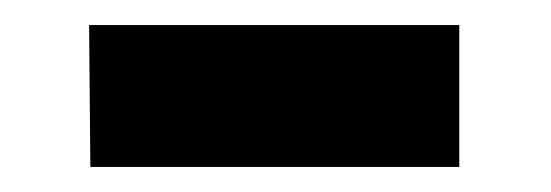

<svg xmlns="http://www.w3.org/2000/svg" viewBox="-20 -345 439 153"><path d="M52 -212H346V-325H51Z"/></svg>

Font: GenEiGothic-pro-Regular
Style: Bold
Weight: 700
Designer: Ryoko NISHIZUKA (kana & ideographs); Paul D. Hunt (Latin, Greek & Cyrillic); Wenlong ZHANG (bopomofo); Sandoll Communica
Foundry: Adobe Systems Incorporated; o_tamon
Version: Version 1.000.140830